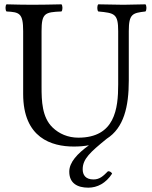

<svg xmlns="http://www.w3.org/2000/svg" viewBox="-20 -667 701 887"><path d="M498 135C494 128 488 124 479 124C457 146 441 162 412 162C375 162 362 141 362 115C362 67 397 36 473 -26C552 -76 575 -174 575 -295V-523C575 -603 592 -607 652 -614C658 -620 658 -641 652 -647C614 -646 573 -645 550 -645C529 -645 480 -646 434 -647C428 -641 428 -620 434 -614C509 -607 526 -604 526 -523V-277C526 -165 511 -31 342 -31C294 -31 253 -49 223 -78C174 -125 172 -201 172 -266V-523C172 -606 187 -611 264 -614C270 -620 270 -641 264 -647C217 -646 168 -645 129 -645C90 -645 49 -646 10 -647C4 -641 4 -620 10 -614C70 -611 87 -606 87 -523V-233C87 -29 219 10 321 10C347 10 370 8 391 4C337 43 300 83 300 126C300 180 338 200 388 200C429 200 469 180 498 135Z"/></svg>

Font: Libertinus Serif
Style: Regular
Weight: 400
Designer: Philipp H. Poll, Khaled Hosny
Foundry: Caleb Maclennan
Version: Version 7.050;RELEASE